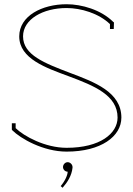

<svg xmlns="http://www.w3.org/2000/svg" viewBox="-20 -708 629 908"><path d="M278 82C278 94 288 104 300 104C300 120 287 149 267 172L276 180C299 154 319 123 323 85V82C323 70 312 59 300 59C288 59 278 70 278 82ZM54 -102V-125H36V-95L38 -92C77 -53 184 9 295 9C458 9 554 -63 554 -152C554 -273 426 -320 312 -363C191 -409 89 -448 89 -536C89 -617 183 -670 295 -670C363 -670 447 -645 500 -594V-571H518L519 -602L516 -604C458 -662 366 -688 295 -688C179 -688 71 -633 71 -536C71 -430 198 -387 306 -347C427 -302 536 -257 536 -152C536 -77 454 -9 295 -9C193 -9 93 -64 54 -102Z"/></svg>

Font: Rawengulk
Style: Light
Weight: 300
Version: Version 0.9